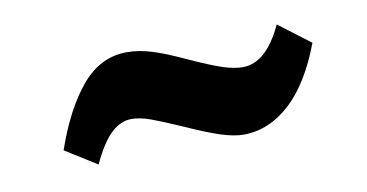

<svg xmlns="http://www.w3.org/2000/svg" viewBox="-34 -439 568 297"><g transform="rotate(-10 250.0 -291.0)"><path d="M102 -209 52.5 -240Q74 -302 103.8 -337.2Q133.5 -372.5 175 -372.5Q194 -372.5 214.8 -366Q235.5 -359.5 267.5 -344.5Q299.5 -330 317.2 -324.2Q335 -318.5 348 -318.5Q385 -318.5 411 -374.5L460.5 -337Q437.5 -276 404.2 -245.8Q371 -215.5 331 -215.5Q316.5 -215.5 295.5 -222.2Q274.5 -229 242.5 -243.5Q210.5 -257.5 194 -263.5Q177.5 -269.5 164 -269.5Q147.5 -269.5 132.5 -255.8Q117.5 -242 102 -209Z"/></g></svg>

Font: Karla SemiBold
Style: Italic
Weight: 600
Italic angle: -8°
Designer: Jonathan Pinhorn
Version: Version 2.004;gftools[0.9.33]